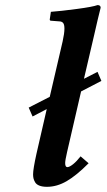

<svg xmlns="http://www.w3.org/2000/svg" viewBox="-20 -718 415 748"><path d="M359.9 -438 375 -402.8 295.9 -361.8 241.2 -125Q233.9 -93.3 233.9 -83Q233.9 -66.9 242.2 -66.9Q250.5 -66.9 264.6 -78.1Q278.8 -89.4 293.9 -108.9L325.2 -82Q277.8 -34.2 239.7 -12.2Q201.7 9.8 163.1 9.8Q145 9.8 133.3 5.1Q121.6 0.5 116.7 -8.1Q111.8 -16.6 110.4 -23.4Q108.9 -30.3 108.9 -39.1Q108.9 -59.1 122.1 -119.1L162.1 -293L106.9 -264.2L91.8 -298.8L173.8 -340.8L224.1 -557.1Q231 -587.9 231 -606.9Q231 -622.6 225.8 -628.7Q220.7 -634.8 210 -634.8L179.2 -637.2Q173.8 -637.2 173.8 -642.1L178.2 -671.9Q217.3 -674.8 279.5 -683.1Q341.8 -691.4 359.9 -698.2Q372.1 -698.2 372.1 -688Q361.8 -647.9 347.2 -583L307.1 -411.1Z"/></svg>

Font: Linux Libertine
Style: Bold Italic
Weight: 700
Italic angle: -11.5°
Designer: Philipp H. Poll
Foundry: Philipp H. Poll
Version: Version 4.0.5